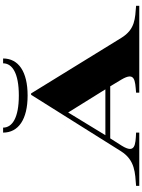

<svg xmlns="http://www.w3.org/2000/svg" viewBox="144 -1084 940 1269"><g transform="rotate(-90 614.5 -450.0)"><path d="M20 -21V0H372V-21C290 -25 231 -27 285 -115L334 -192H678L722 -119C776 -28 719 -28 636 -21V0H1210V-21C1127 -28 1055 -26 998 -119L631 -715H622L249 -121C189 -26 103 -28 20 -21ZM355 -224 505 -470 658 -224ZM405 -900H372C372 -799 459 -738 617 -738C776 -738 862 -799 862 -900H830C830 -840 766 -796 617 -796C469 -796 405 -840 405 -900Z"/></g></svg>

Font: Sprat Extended
Style: Bold
Weight: 700
Width: 9
Designer: Ethan Nakache
Foundry: Collletttivo
Version: Version 2.000;Glyphs 3.2 (3217)